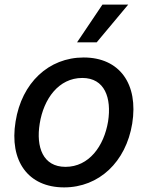

<svg xmlns="http://www.w3.org/2000/svg" viewBox="-20 -802 642 833"><path d="M258.2 11C409.4 11 526.3 -99.1 553.6 -265.6C581.3 -437.9 498.6 -552.6 343 -552.6C191.1 -552.6 74.2 -442.5 47.6 -274.9C19.5 -103.7 101.9 11 258.2 11ZM152.3 -266C169.4 -372.9 234.4 -463.8 337 -463.8C434.3 -463.8 464.8 -377.5 448.9 -274.9C431.1 -168 366.1 -78.1 264.2 -78.1C166.2 -78.1 135.7 -163.7 152.3 -266ZM314.3 -618.3H399.5L536.2 -782H424.4Z"/></svg>

Font: Magic Ui Pro Medium
Style: Italic
Weight: 500
Italic angle: -9.39999°
Designer: Stefan Endress, Andreas Faust
Version: Version 1.000;FEAKit 1.0